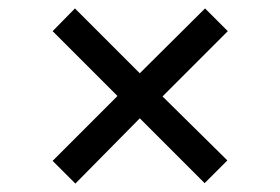

<svg xmlns="http://www.w3.org/2000/svg" viewBox="-20 -483 665 456"><path d="M159 -47 105 -101 259 -255 105 -409 158 -463 312 -309 467 -463 521 -409 366 -254 520 -102 466 -48 312 -202Z"/></svg>

Font: Archivo SemiBold
Style: Regular
Weight: 400
Version: Version 2.001